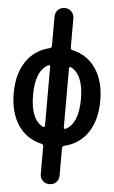

<svg xmlns="http://www.w3.org/2000/svg" viewBox="-63 -792 626 1053"><g transform="rotate(5 250.0 -265.0)"><path d="M188.5 -429.7Q118.2 -394.5 118.2 -259.8Q118.2 -125 188.5 -89.8Q192.4 -88.9 195.3 -90.8Q198.2 -92.8 198.2 -96.7V-422.9Q198.2 -426.8 195.3 -428.7Q192.4 -430.7 188.5 -429.7ZM301.8 -422.9V-96.7Q301.8 -92.8 304.7 -90.8Q307.6 -88.9 311.5 -89.8Q381.8 -125 381.8 -259.8Q381.8 -394.5 311.5 -429.7Q307.6 -430.7 304.7 -428.7Q301.8 -426.8 301.8 -422.9ZM186.5 2.9Q103.5 -16.6 57.6 -85.4Q11.7 -154.3 11.7 -260.3Q11.7 -366.2 57.6 -434.6Q103.5 -502.9 186.5 -523.4Q197.3 -525.4 198.2 -537.1V-698.2Q198.2 -720.7 212.9 -735.4Q227.5 -750 250 -750Q272.5 -750 287.1 -734.9Q301.8 -719.7 301.8 -698.2V-537.1Q301.8 -525.4 313.5 -523.4Q396.5 -503.9 442.4 -435.1Q488.3 -366.2 488.3 -260.3Q488.3 -154.3 442.4 -85.4Q396.5 -16.6 313.5 2.9Q302.7 4.9 301.8 16.6V168Q301.8 190.4 287.1 205.1Q272.5 219.7 250 219.7Q227.5 219.7 212.9 205.1Q198.2 190.4 198.2 168V16.6Q197.3 4.9 186.5 2.9Z"/></g></svg>

Font: Rounded-X Mgen+ 1mn medium
Style: Regular
Weight: 500
Designer: [Source Han Sans]
Ryoko NISHIZUKA  (kana & ideographs); Paul D. Hunt (Latin, Greek & Cyrillic); Wenlong ZHANG  (bopomofo
Version: Version 1.059.20150602